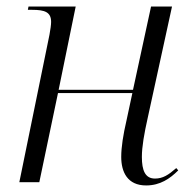

<svg xmlns="http://www.w3.org/2000/svg" viewBox="-20 -556 588 586"><path d="M426 10C469 10 499 -11 524 -36L518 -43C494 -22 477 -11 453 -11C423 -11 413 -36 413 -77C413 -108 420 -148 431 -197L505 -536H441L386 -282H159L211 -536H67L65 -526H78C117 -526 136 -519 136 -489C136 -481 134 -466 131 -450L39 0H100L157 -272H384L366 -188C356 -145 350 -107 350 -77C350 -31 369 10 426 10Z"/></svg>

Font: Noto Serif Display SemiCondensed Light
Style: Italic
Weight: 300
Width: 4
Italic angle: -12°
Designer: Monotype Design Team
Foundry: Monotype Imaging Inc.
Version: Version 2.009